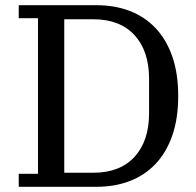

<svg xmlns="http://www.w3.org/2000/svg" viewBox="-20 -718 755 738"><path d="M52 -50H126V-648H52V-698H351Q421 -698 478.5 -676Q536 -654 577.5 -610.5Q619 -567 642 -501.5Q665 -436 665 -349Q665 -262 642 -196.5Q619 -131 577.5 -87.5Q536 -44 478.5 -22Q421 0 351 0H52ZM227 -54H338Q441 -54 497 -115Q553 -176 553 -283V-415Q553 -522 497 -583Q441 -644 338 -644H227Z"/></svg>

Font: IBM Plex Serif Text
Style: Regular
Weight: 450
Designer: Mike Abbink, Paul van der Laan, Pieter van Rosmalen
Foundry: Bold Monday
Version: Version 3.001